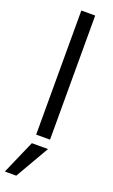

<svg xmlns="http://www.w3.org/2000/svg" viewBox="-194 -746 607 1028"><g transform="rotate(20 110.0 -232.0)"><path d="M156 0H77V-707H156ZM52 243H-13L71 51H163Z"/></g></svg>

Font: Hind Vadodara
Style: Regular
Weight: 400
Designer: Hitesh Malaviya
Foundry: Indian Type Foundry
Version: Version 1.001;PS 1.0;hotconv 1.0.86;makeotf.lib2.5.63406; tt